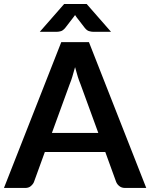

<svg xmlns="http://www.w3.org/2000/svg" viewBox="-25 -932 746 952"><path d="M232.4 -272.9H462.4L374.5 -513.7Q365.7 -535.6 360.8 -551.3Q351.1 -583 347.2 -599.1Q343.3 -583 333.5 -551.3Q329.6 -537.1 319.8 -512.7ZM416 -723.1 700.2 0H596.2Q578.1 0 567.4 -8.8Q556.2 -17.1 550.8 -30.3L497.1 -178.2H197.3L143.6 -30.3Q140.1 -20 127.9 -9.3Q117.2 0 99.6 0H-5.4L278.8 -723.1ZM404.8 -912.1 525.4 -774.4H436Q428.2 -774.4 418 -777.3Q407.2 -779.3 395.5 -793.5L354.5 -846.7Q350.6 -851.6 347.2 -857.4Q345.2 -854.5 339.4 -846.7L298.3 -793.5Q286.6 -779.8 276.4 -777.3Q265.6 -774.4 257.8 -774.4H172.4L293 -912.1Z"/></svg>

Font: Lato-SemiBold
Style: Bold
Weight: 500
Designer: Lukasz Dziedzic with Adam Twardoch and Botio Nikoltchev
Foundry: tyPoland Lukasz Dziedzic
Version: ""